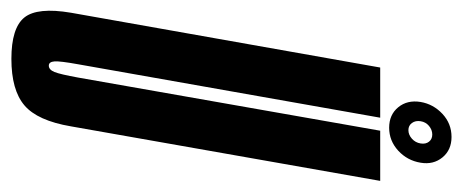

<svg xmlns="http://www.w3.org/2000/svg" viewBox="-293 -577 852 354"><g transform="rotate(90 133.0 -400.0)"><path d="M64.5 5Q7.5 5 -11.8 -19Q-31 -43 -20.5 -105L80.5 -675H173L74.5 -118Q68.5 -85 69.2 -74.5Q70 -64 77 -64Q84.5 -64 88.8 -74.5Q93 -85 99 -118L197 -675H289.5L189 -105Q178.5 -43 150.2 -19Q122 5 64.5 5ZM191.5 -691.5Q167.5 -691.5 153.8 -708.2Q140 -725 144 -749.5Q148 -773 166 -789.8Q184 -806.5 208.5 -806.5Q232.5 -806.5 246.2 -789.8Q260 -773 256 -749.5Q252 -725 233.8 -708.2Q215.5 -691.5 191.5 -691.5ZM196 -727Q204.5 -727 211.8 -733.5Q219 -740 220.5 -749.5Q222 -759 217.2 -765Q212.5 -771 204 -771Q195.5 -771 188.2 -765Q181 -759 179.5 -749.5Q178 -740 182.8 -733.5Q187.5 -727 196 -727Z"/></g></svg>

Font: Anybody UltraCondensed Medium
Style: Italic
Weight: 500
Width: 1
Italic angle: -10°
Designer: Tyler Finck
Foundry: Etcetera Type Company
Version: Version 1.010; ttfautohint (v1.8.3) -l 8 -r 50 -G 200 -x 14 